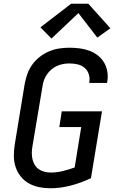

<svg xmlns="http://www.w3.org/2000/svg" viewBox="-20 -998 640 1026"><path d="M249 8Q218 8 188.5 2Q159 -4 133.5 -18.5Q108 -33 90 -56Q72 -79 63 -107Q54 -135 54 -165.5Q54 -196 59 -227L112 -550Q117 -577 126.5 -603.5Q136 -630 153 -653.5Q170 -677 193.5 -695Q217 -713 243.5 -724Q270 -735 297 -739Q324 -743 351 -743Q379 -743 406 -739.5Q433 -736 457.5 -727Q482 -718 502.5 -702Q523 -686 536 -664Q549 -642 553.5 -615Q558 -588 553 -560Q553 -559 552.5 -558Q552 -557 552 -555H457Q457 -556 457 -556.5Q457 -557 457 -558Q461 -581 454.5 -601.5Q448 -622 432 -635.5Q416 -649 395 -654Q374 -659 351 -659Q335 -659 318 -656Q301 -653 285 -646Q269 -639 255 -627Q241 -615 231 -600.5Q221 -586 215 -569.5Q209 -553 207 -536L153 -214Q150 -196 150 -179Q150 -162 154 -145.5Q158 -129 166.5 -115.5Q175 -102 188.5 -93Q202 -84 218.5 -80Q235 -76 252 -76Q284 -76 316 -84Q348 -92 379 -103L414 -319H297L310 -403H525L466 -46Q414 -21 358.5 -6.5Q303 8 249 8ZM255 -792 196 -852 360 -978H452L570 -847L500 -797L399 -928Z"/></svg>

Font: Iosevka SS04 Medium Extended
Style: Italic
Weight: 500
Width: 7
Italic angle: -9°
Monospace: yes
Designer: Belleve Invis
Foundry: Belleve Invis
Version: Version 19.0.0; ttfautohint (v1.8.4)